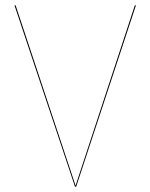

<svg xmlns="http://www.w3.org/2000/svg" viewBox="-20 -700 564 720"><path d="M489.8 -680.1H485.6L263.4 -3.9L38.5 -680.1H34.3L261.1 0H265.7Z"/></svg>

Font: Fira Sans Four
Style: Regular
Weight: 100
Designer: Carrois Corporate & Edenspiekermann AG
Foundry: Carrois Corporate GbR & Edenspiekermann AG
Version: Version 4.203;PS 004.203;hotconv 1.0.88;makeotf.lib2.5.64775